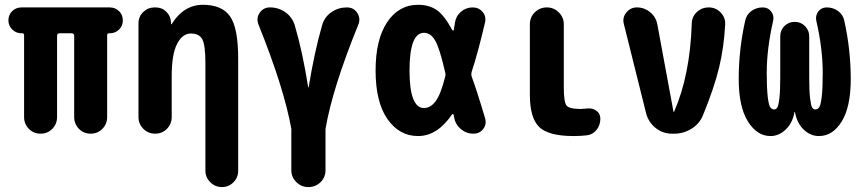

<svg xmlns="http://www.w3.org/2000/svg" viewBox="-20 -550 3540 790"><path d="M431.6 -519.5Q454.1 -519.5 469.7 -504.4Q485.4 -489.3 485.4 -465.8Q485.4 -443.4 469.7 -428.2Q454.1 -413.1 431.6 -413.1H428.7Q420.9 -413.1 420.9 -405.3V-68.4Q420.9 -40 401.4 -20Q381.8 0 353 0Q324.2 0 304.7 -20Q285.2 -40 285.2 -68.4V-402.3Q285.2 -413.1 274.4 -413.1H225.6Q214.8 -413.1 214.8 -402.3V-68.4Q214.8 -40 195.3 -20Q175.8 0 147 0Q118.2 0 98.6 -20Q79.1 -40 79.1 -68.4V-405.3Q79.1 -413.1 71.3 -413.1H68.4Q45.9 -413.1 30.3 -428.7Q14.6 -444.3 14.6 -465.8Q14.6 -489.3 30.3 -504.4Q45.9 -519.5 68.4 -519.5Z M960 -309.6V152.3Q960 180.7 940.4 200.2Q920.9 219.7 893.1 219.7Q865.2 219.7 845.2 199.7Q825.2 179.7 825.2 152.3V-290Q825.2 -364.3 812.5 -388.2Q799.8 -412.1 765.1 -412.1Q730.5 -412.1 708.5 -369.1Q686.5 -326.2 686.5 -237.3V-68.4Q686.5 -40 667 -20Q647.5 0 618.2 0Q589.8 0 569.8 -20Q549.8 -40 549.8 -68.4V-454.1Q549.8 -481.4 569.3 -500.5Q588.9 -519.5 616.2 -519.5H620.1Q646.5 -519.5 664.6 -501.5Q682.6 -483.4 683.6 -458V-451.2Q683.6 -450.2 684.6 -450.2Q686.5 -450.2 686.5 -451.2Q736.3 -530.3 814.9 -530.3Q893.6 -530.3 926.8 -482.4Q960 -434.6 960 -309.6Z M1407.2 -519.5Q1435.5 -519.5 1450.2 -496.6Q1464.8 -473.6 1454.1 -448.2Q1347.7 -186.5 1319.3 -19.5V150.4Q1319.3 179.7 1298.8 199.7Q1278.3 219.7 1249 219.7Q1219.7 219.7 1199.2 199.2Q1178.7 178.7 1178.7 150.4V-19.5Q1149.4 -185.5 1043.9 -448.2Q1033.2 -474.6 1048.3 -497.1Q1063.5 -519.5 1090.8 -519.5Q1126 -519.5 1153.8 -500Q1181.6 -480.5 1192.4 -447.3Q1224.6 -338.9 1248 -191.4Q1248 -190.4 1249 -190.4Q1250 -190.4 1250 -191.4Q1274.4 -339.8 1305.7 -447.3Q1315.4 -480.5 1343.8 -500Q1372.1 -519.5 1407.2 -519.5Z M1811.5 -233.4Q1814.5 -243.2 1811.5 -252.9Q1789.1 -351.6 1770.5 -383.3Q1752 -415 1724.6 -415Q1665 -415 1665 -260.3Q1665 -105.5 1724.6 -105.5Q1751 -105.5 1772 -132.8Q1793 -160.2 1811.5 -233.4ZM1920.9 -234.4Q1942.4 -176.8 1975.6 -64.5Q1983.4 -40 1968.8 -20Q1954.1 0 1927.7 0Q1898.4 0 1876 -19Q1853.5 -38.1 1848.6 -67.4Q1847.7 -68.4 1847.7 -72.3Q1847.7 -76.2 1846.7 -77.1Q1845.7 -80.1 1843.3 -80.6Q1840.8 -81.1 1839.8 -79.1Q1779.3 9.8 1700.2 9.8Q1623 9.8 1574.2 -60.1Q1525.4 -129.9 1525.4 -259.8Q1525.4 -387.7 1573.2 -459Q1621.1 -530.3 1700.2 -530.3Q1744.1 -530.3 1775.4 -509.8Q1806.6 -489.3 1840.8 -426.8Q1843.8 -422.9 1846.7 -425.8Q1847.7 -426.8 1847.7 -428.7Q1847.7 -433.6 1849.6 -441.9Q1851.6 -450.2 1851.6 -455.1Q1855.5 -483.4 1876.5 -501.5Q1897.5 -519.5 1924.8 -519.5Q1950.2 -519.5 1965.8 -501Q1981.4 -482.4 1975.6 -457Q1947.3 -335.9 1920.9 -254.9Q1918 -244.1 1920.9 -234.4Z M2394.5 -103.5Q2417 -106.4 2433.6 -94.7Q2450.2 -83 2450.2 -61.5Q2450.2 -35.2 2434.6 -15.6Q2418.9 3.9 2394.5 6.8Q2369.1 9.8 2339.8 9.8Q2237.3 9.8 2198.7 -27.3Q2160.2 -64.5 2160.2 -160.2V-450.2Q2160.2 -479.5 2180.7 -499.5Q2201.2 -519.5 2230 -519.5Q2258.8 -519.5 2279.3 -499Q2299.8 -478.5 2299.8 -450.2V-190.4Q2299.8 -129.9 2311 -115.7Q2322.3 -101.6 2370.1 -101.6Q2377 -101.6 2394.5 -103.5Z M2896.5 -519.5Q2924.8 -519.5 2944.8 -499Q2964.8 -478.5 2963.9 -451.2Q2959 -356.4 2939 -272.9Q2918.9 -189.5 2873 -77.1Q2859.4 -42 2826.2 -21Q2793 0 2754.9 0H2745.1Q2707 0 2677.7 -23.4Q2648.4 -46.9 2638.7 -83L2546.9 -451.2Q2540 -477.5 2557.1 -498.5Q2574.2 -519.5 2600.6 -519.5Q2630.9 -519.5 2654.8 -500Q2678.7 -480.5 2684.6 -450.2L2751 -90.8Q2751 -89.8 2752 -89.8Q2753.9 -89.8 2753.9 -90.8Q2819.3 -241.2 2826.2 -451.2Q2826.2 -480.5 2846.7 -500Q2867.2 -519.5 2896.5 -519.5Z M3381.8 -519.5Q3408.2 -519.5 3428.7 -504.4Q3449.2 -489.3 3454.1 -463.9Q3480.5 -344.7 3480.5 -224.6Q3480.5 -110.4 3443.4 -50.3Q3406.2 9.8 3349.6 9.8Q3314.5 9.8 3286.6 -17.1Q3258.8 -43.9 3251 -88.9Q3251 -89.8 3250 -89.8Q3249 -89.8 3249 -88.9Q3241.2 -43.9 3212.9 -17.1Q3184.6 9.8 3150.4 9.8Q3094.7 9.8 3057.1 -50.8Q3019.5 -111.3 3019.5 -224.6Q3019.5 -344.7 3045.9 -463.9Q3050.8 -489.3 3071.3 -504.4Q3091.8 -519.5 3118.2 -519.5Q3140.6 -519.5 3153.3 -502.4Q3166 -485.4 3161.1 -463.9Q3134.8 -349.6 3134.8 -250Q3134.8 -188.5 3138.7 -153.8Q3142.6 -119.1 3148.9 -109.4Q3155.3 -99.6 3165 -99.6Q3173.8 -99.6 3178.7 -108.4Q3183.6 -117.2 3187 -146.5Q3190.4 -175.8 3190.4 -230.5V-400.4Q3190.4 -425.8 3207.5 -442.9Q3224.6 -460 3250 -460Q3275.4 -460 3292.5 -442.4Q3309.6 -424.8 3309.6 -400.4V-230.5Q3309.6 -176.8 3313 -147Q3316.4 -117.2 3321.3 -108.4Q3326.2 -99.6 3335 -99.6Q3344.7 -99.6 3351.1 -109.4Q3357.4 -119.1 3361.3 -153.8Q3365.2 -188.5 3365.2 -250Q3365.2 -349.6 3338.9 -463.9Q3334 -485.4 3346.7 -502.4Q3359.4 -519.5 3381.8 -519.5Z"/></svg>

Font: Rounded-X Mgen+ 2m bold
Style: Bold
Weight: 700
Designer: [Source Han Sans]
Ryoko NISHIZUKA  (kana & ideographs); Paul D. Hunt (Latin, Greek & Cyrillic); Wenlong ZHANG  (bopomofo
Version: Version 1.059.20150602